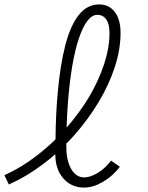

<svg xmlns="http://www.w3.org/2000/svg" viewBox="-47 -834 667 868"><path d="M333 14Q275 14 239 -28Q203 -69 203 -137Q177 -114 149 -93Q74 -36 -7 0L-27 -42Q49 -76 120 -131Q164 -165 204 -204Q205 -318 214 -415Q225 -539 248 -628.5Q271 -718 309 -766Q347 -814 401 -814Q446 -814 472 -780Q498 -746 498 -685Q498 -611 472 -531Q446 -451 398.5 -372Q351 -293 288 -222Q271 -203 253 -185Q253 -177 253 -169Q253 -108 275 -70Q297 -32 333 -32Q362 -32 396 -53Q430 -74 455 -108L495 -80Q463 -38 418.5 -12Q374 14 333 14ZM254 -257Q311 -322 354 -393Q398 -467 423 -542Q448 -617 448 -685Q448 -725 433.5 -746Q419 -767 393 -767Q369 -767 348 -739.5Q327 -712 309.5 -660Q292 -608 279.5 -534.5Q267 -461 260 -369Q256 -316 254 -257Z"/></svg>

Font: Victor Mono Thin Thin
Style: Italic
Weight: 250
Italic angle: -12°
Monospace: yes
Version: Version 1.561;gftools[0.9.30]